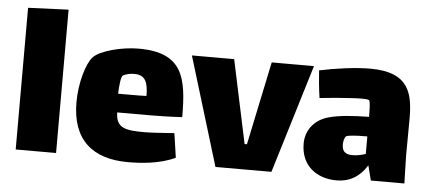

<svg xmlns="http://www.w3.org/2000/svg" viewBox="-45 -703 1815 810"><g transform="rotate(5 862.0 -297.5)"><path d="M44 0H215V-607L44 -600Z M579 -120C499 -120 458 -126 457 -193H599C618 -193 681 -194 732 -197C732 -364 712 -469 524 -469C451 -469 361 -445 333 -415C307 -387 282 -303 282 -221C282 -62 370 12 520 12C575 12 654 7 720 -24L705 -127C645 -123 609 -120 579 -120ZM467 -350C481 -358 500 -362 520 -361C560 -359 574 -333 574 -273C553 -272 528 -272 506 -272H454C455 -305 459 -345 467 -350Z M1014 -107H1004L929 -460H750L890 0H1127L1267 -460H1088Z M1690 0 1687 -118 1688 -265C1689 -376 1674 -470 1505 -470C1440 -470 1356 -458 1290 -444C1292 -412 1296 -368 1302 -328C1350 -333 1393 -337 1432 -339C1461 -341 1503 -343 1511 -337C1517 -333 1517 -291 1517 -267C1448 -266 1389 -262 1344 -249C1286 -232 1252 -186 1252 -131C1252 -37 1319 12 1404 12C1458 12 1501 -13 1532 -63L1548 0ZM1462 -100C1434 -100 1417 -109 1417 -142C1417 -153 1420 -169 1427 -176C1433 -182 1475 -184 1509 -184H1517V-110C1497 -103 1478 -100 1462 -100Z"/></g></svg>

Font: FilmFarsi_V5 Display
Style: Regular
Weight: 400
Designer: Borna Izadpanah
Foundry: Borna Izadpanah
Version: Version 1.000;PS 001.000;hotconv 1.0.88;makeotf.lib2.5.64775